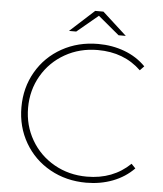

<svg xmlns="http://www.w3.org/2000/svg" viewBox="-58 -921 830 976"><g transform="rotate(5 356.5 -433.0)"><path d="M57 -350Q57 -450 104 -531Q151 -612 233.5 -658Q316 -704 418 -704Q490 -704 553 -680.5Q616 -657 661 -611L640 -589Q553 -673 419 -673Q327 -673 252 -630.5Q177 -588 134 -514Q91 -440 91 -350Q91 -260 134 -186Q177 -112 252 -69.5Q327 -27 419 -27Q552 -27 640 -112L661 -90Q616 -44 553.5 -20Q491 4 418 4Q316 4 233.5 -42Q151 -88 104 -169Q57 -250 57 -350ZM517 -757 409 -847 301 -757H264L388 -870H430L554 -757Z"/></g></svg>

Font: Montserrat Alternates ExLight
Style: Regular
Weight: 275
Designer: Julieta Ulanovsky
Foundry: Julieta Ulanovsky
Version: Version 7.200